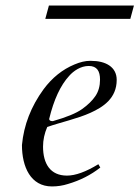

<svg xmlns="http://www.w3.org/2000/svg" viewBox="-20 -658 502 691"><path d="M156 -638 143 -590H449L462 -638ZM340 -371.5C340 -348.5 334.5 -328.8 323.5 -312.5C312.5 -296.2 296.5 -280.5 275.5 -265.5C254.5 -250.5 219.3 -236 170 -222C161.3 -222 157 -224.7 157 -230C173.7 -299.3 197.7 -351 229 -385C244.4 -402.5 270.2 -420.6 299.4 -420.6C329.1 -420.6 340 -401.9 340 -371.5ZM134.9 -130.5C134.9 -154.3 140 -177.8 150 -201C199.5 -218.3 258.5 -230.7 305.5 -252C351.9 -273 400 -304.5 400 -370.5C400 -417.6 359.6 -439 308 -439C306.8 -439 305.6 -439.1 304.4 -439.1C287.3 -439.1 268.5 -434.7 248 -426C204.7 -408 167.7 -378.3 137 -337C91.7 -275 65.7 -208 59 -136C59 -57.5 90.2 13 167 13C187 13 206.3 10 225 4C268.3 -8.7 307 -28.3 341 -55L334 -67C289.3 -39.7 251.7 -26 221 -26C161.3 -26 134.9 -68.3 134.9 -130.5Z"/></svg>

Font: fbb
Style: Italic
Weight: 400
Italic angle: -12°
Designer: David J. Perry, Michael Sharpe
Version: Version 0.991